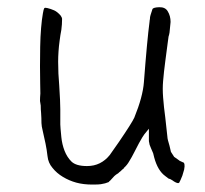

<svg xmlns="http://www.w3.org/2000/svg" viewBox="-20 -491 563 527"><path d="M390.6 -433.6 391.6 -439.5V-441.4Q391.6 -446.3 398.4 -465.8Q400.4 -470.7 417 -471.2Q433.6 -471.7 440.4 -460Q448.2 -447.3 448.2 -430.7Q446.3 -411.1 445.3 -401.4Q444.3 -395.5 442.4 -389.6V-388.7Q441.4 -381.8 440.4 -374Q439.5 -366.2 433.6 -322.3Q429.7 -293 427.7 -268.6Q425.8 -248 427.7 -223.6Q429.7 -197.3 433.6 -168.9Q438.5 -125 439.5 -115.2Q439.5 -109.4 445.3 -90.8Q447.3 -81.1 449.2 -74.2L458 -60.5L471.7 -50.8L472.7 -49.8Q477.5 -47.9 483.4 -44.9Q485.4 -44.9 486.3 -40Q487.3 -35.2 485.4 -25.4Q484.4 -22.5 480.5 -8.8Q476.6 1 475.6 2.9Q473.6 6.8 471.7 10.7L468.8 11.7Q461.9 10.7 453.1 3.9Q447.3 0 442.4 -1Q438.5 -3.9 433.6 -7.8Q413.1 -22.5 403.3 -58.6Q401.4 -66.4 400.4 -70.3Q396.5 -79.1 394.5 -84Q392.6 -88.9 390.6 -93.8Q389.6 -98.6 388.7 -103.5Q388.7 -108.4 388.7 -118.2V-137.7L376 -122.1Q372.1 -117.2 361.3 -97.7Q355.5 -85.9 348.6 -73.2Q341.8 -59.6 335 -48.8Q329.1 -38.1 320.3 -30.3L319.3 -28.3L315.4 -25.4L311.5 -21.5L306.6 -17.6L304.7 -15.6Q297.9 -11.7 293.9 -7.8L282.2 4.9Q280.3 5.9 278.3 8.8Q269.5 12.7 256.8 14.6Q252 15.6 233.4 15.6Q209 15.6 189.5 10.3Q169.9 4.9 152.8 -5.4Q135.7 -15.6 124 -30.3Q112.3 -43.9 110.4 -62.5Q108.4 -80.1 105 -96.7Q101.6 -113.3 97.7 -129.9Q93.8 -145.5 93.8 -153.3Q93.8 -167 92.8 -180.7Q91.8 -190.4 91.8 -200.2V-201.2Q90.8 -208 89.8 -213.9Q89.8 -222.7 90.8 -234.4Q90.8 -242.2 90.3 -262.7Q89.8 -283.2 89.8 -309.1Q89.8 -335 90.3 -362.8Q90.8 -390.6 92.8 -414.1Q94.7 -437.5 97.7 -454.1Q99.6 -465.8 101.6 -468.8H102.5Q102.5 -469.7 104.5 -469.7Q108.4 -469.7 119.1 -466.3Q129.9 -462.9 136.2 -458Q142.6 -453.1 146.5 -448.2Q150.4 -442.4 150.4 -439.5Q150.4 -423.8 148.4 -409.2Q145.5 -394.5 143.6 -378.9Q141.6 -364.3 140.6 -349.6Q139.6 -335 139.6 -321.3Q139.6 -289.1 142.6 -255.9Q145.5 -210.9 145.5 -191.4V-149.4Q145.5 -143.6 148.4 -114.3Q150.4 -94.7 157.2 -77.1Q164.1 -59.6 175.8 -47.9Q188.5 -35.2 218.8 -35.2Q238.3 -35.2 253.9 -43Q269.5 -50.8 281.2 -65.4Q292 -80.1 306.6 -101.6Q341.8 -153.3 348.6 -168Q372.1 -225.6 375 -265.6Q383.8 -380.9 390.6 -432.6Z"/></svg>

Font: ToneOZ-Zhuyin-Tsuipita-TC
Style: Regular
Weight: 400
Designer: ÂÆ£ÂøóÂáåJeffrey Xuan(jeffreyx@gmail.com, ToneOZ.com) ÈòøÂù§(cjkFonts)
Foundry: ToneOZ
Version: Version 0.240710